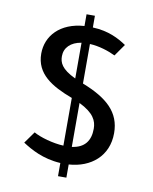

<svg xmlns="http://www.w3.org/2000/svg" viewBox="-86 -765 722 904"><g transform="rotate(10 275.0 -313.0)"><path d="M294 -700H254V-644C138 -636 76 -565 76 -481C76 -384 153 -338 254 -300V-72C204 -74 141 -92 110 -110L70 -54C110 -28 169 6 254 11V74H294V11C399 4 479 -61 479 -171C479 -271 414 -329 294 -376V-565C338 -563 384 -548 417 -532L457 -589C420 -614 370 -641 294 -644V-700ZM294 -73V-283C365 -248 381 -213 381 -175C381 -117 354 -81 294 -73ZM254 -564V-393C184 -426 174 -456 174 -486C174 -526 203 -556 254 -564Z"/></g></svg>

Font: Tajawal Medium
Style: Regular
Weight: 500
Designer: Boutros Fonts
Foundry: Created by Boutros International 2017
Version: Version 1.700